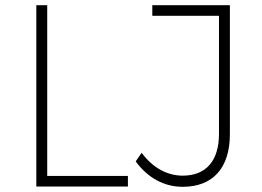

<svg xmlns="http://www.w3.org/2000/svg" viewBox="-20 -719 1009 740"><path d="M120 -699V0H473V-41H162V-699ZM866 -202V-699H567V-658H824V-203C824 -99 774 -42 684 -42C624 -42 568 -73 526 -130L503 -97C549 -34 612 1 684 1C800 1 866 -71 866 -202Z"/></svg>

Font: Montserrat ExtraLight
Style: Regular
Weight: 250
Designer: Julieta Ulanovsky
Foundry: Julieta Ulanovsky
Version: Version 4.000